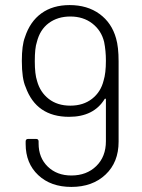

<svg xmlns="http://www.w3.org/2000/svg" viewBox="-20 -728 559 756"><path d="M81 -161V-171Q81 -181 91 -181H122Q132 -181 132 -171V-163Q132 -107 168 -72Q204 -37 261 -37Q321 -37 359 -74Q397 -111 397 -172V-337Q397 -339 395 -339.5Q393 -340 392 -338Q349 -268 252 -268Q123 -268 81 -385Q66 -418 66 -488Q66 -550 78 -581Q98 -643 143 -675.5Q188 -708 254 -708Q324 -708 372 -673Q420 -638 437 -577Q447 -543 447 -486V-170Q447 -89 395.5 -40.5Q344 8 261 8Q180 8 130.5 -38.5Q81 -85 81 -161ZM126 -409Q138 -365 172 -338.5Q206 -312 257 -312Q308 -312 342.5 -339Q377 -366 388 -411Q397 -440 397 -489Q397 -528 390 -563Q379 -608 343.5 -635.5Q308 -663 257 -663Q207 -663 172 -637Q137 -611 125 -562Q117 -539 117 -487Q117 -436 126 -409Z"/></svg>

Font: Barlow GEO Light
Style: Regular
Weight: 300
Designer: Jeremy Tribby
Foundry: Tribby Type
Version: Version 1.408